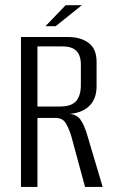

<svg xmlns="http://www.w3.org/2000/svg" viewBox="-20 -737 454 757"><path d="M62.7 0V-591H248.6Q299 -591 329.9 -567.5Q360.8 -544 360.8 -492.8V-397.2Q360.8 -345.6 330.3 -317.6Q299.9 -289.6 247.6 -287.8V-288.7Q280.4 -287.4 296.1 -266.9Q311.7 -246.4 324.3 -203.3L384.8 0H315.3L261.4 -199Q253.1 -226.8 240.5 -249.4Q227.9 -271.9 200.4 -271.9H127.6V0ZM127.6 -317.1H216.3Q262 -317.1 280.4 -338.8Q298.8 -360.5 298.8 -401.7V-481.7Q298.8 -518.6 281.2 -536.3Q263.6 -554 227.8 -554H127.6ZM159.1 -633.6 238.9 -716.6H302.9L199.2 -633.6Z"/></svg>

Font: Alumni Sans Thin
Style: Regular
Weight: 100
Designer: Robert E. Leuschke
Foundry: Robert E. Leuschke
Version: Version 1.018